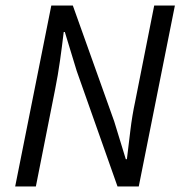

<svg xmlns="http://www.w3.org/2000/svg" viewBox="-20 -676 659 696"><path d="M35 0 166 -656H244L394 -236L436 -99H440Q446 -148 452.5 -202.5Q459 -257 470 -308L539 -656H614L483 0H406L258 -419L215 -560H211Q205 -509 197.5 -456Q190 -403 180 -353L110 0Z"/></svg>

Font: TypoPRO Source Sans Pro
Style: Italic
Weight: 400
Italic angle: -11°
Designer: Paul D. Hunt
Foundry: Adobe Systems Incorporated
Version: Version 1.075;PS 2.000;hotconv 1.0.86;makeotf.lib2.5.63406